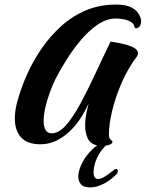

<svg xmlns="http://www.w3.org/2000/svg" viewBox="-20 -627 638 841"><path d="M427 12Q411 12 402 9Q374 2 363.5 -22.5Q353 -47 353 -77Q353 -105 358.5 -132Q364 -159 368 -174Q330 -89 274.5 -42Q219 5 157 5Q99 5 72 -25.5Q45 -56 45 -107Q45 -147 58 -190Q73 -244 99 -302Q125 -360 162 -414Q199 -468 247.5 -512Q296 -556 356 -581.5Q416 -607 489 -607Q533 -607 558.5 -593Q584 -579 594 -553Q598 -544 598 -533Q598 -518 590.5 -510.5Q583 -503 576 -503Q571 -503 569 -509Q567 -523 553.5 -531Q540 -539 522 -542.5Q504 -546 488 -546Q446 -546 405.5 -517.5Q365 -489 330 -446.5Q295 -404 267.5 -359Q240 -314 223 -281Q201 -235 186 -184.5Q171 -134 171 -97Q171 -72 179.5 -57.5Q188 -43 207 -43Q239 -44 269.5 -79Q300 -114 331.5 -172Q363 -230 396 -301Q429 -372 464 -445Q476 -443 496 -439.5Q516 -436 536.5 -430Q557 -424 570.5 -415.5Q584 -407 584 -394Q584 -387 580 -380Q540 -327 512.5 -263.5Q485 -200 471 -140.5Q457 -81 457 -38Q457 -23 463.5 -16.5Q470 -10 473 -8Q473 3 458 7.5Q443 12 427 12ZM375 194Q347 194 335 180.5Q323 167 323 146Q323 123 336 94.5Q349 66 371.5 40.5Q394 15 422 -1Q430 -6 436.5 -8Q443 -10 447 -10Q455 -10 456 -6Q457 -2 454 0Q421 30 405.5 63.5Q390 97 390 128Q390 157 409 157Q423 157 441.5 145Q460 133 478 118Q483 113 489 113Q496 113 496 124Q496 130 493 133Q468 160 436 177Q404 194 375 194Z"/></svg>

Font: Praise
Style: Regular
Weight: 400
Designer: Robert E. Leuschke
Foundry: Robert E. Leuschke
Version: Version 1.100; ttfautohint (v1.8.3)